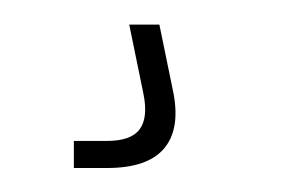

<svg xmlns="http://www.w3.org/2000/svg" viewBox="-20 -20 240 156"><path d="M40 116.5V94.5H67Q86.5 94.5 93.5 85Q100.5 75.5 96.5 56L85 0H109.5L121 56Q126.5 85.5 113 101Q99.5 116.5 67 116.5Z"/></svg>

Font: Big Shoulders Display ExtraLight
Style: Regular
Weight: 250
Designer: Patric King
Foundry: XO Type Co
Version: Version 2.002